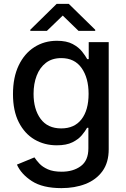

<svg xmlns="http://www.w3.org/2000/svg" viewBox="-20 -765 657 1000"><path d="M300.1 214.8Q202.4 214.8 146.1 178.3Q89.8 141.7 68.2 92.3L159.4 54.7Q169 69.6 185.2 87Q201.3 104.4 229.2 116.8Q257.1 129.3 301.1 129.3Q361.5 129.3 400.9 100.1Q440.3 71 440.3 7.8V-99.4H433.6Q424 -82 406.2 -60.7Q388.5 -39.4 357.1 -23.8Q325.6 -8.2 275.6 -8.2Q211.3 -8.2 159.6 -38.5Q108 -68.9 77.8 -128.4Q47.6 -187.9 47.6 -274.9Q47.6 -361.9 77.2 -424Q106.9 -486.2 158.7 -519.4Q210.6 -552.6 276.3 -552.6Q327.1 -552.6 358.5 -535.7Q389.9 -518.8 407.5 -496.4Q425.1 -474.1 434.3 -457H442.1V-545.5H546.2V12.1Q546.2 81.7 513.5 126.6Q480.8 171.5 425.2 193.2Q369.7 214.8 300.1 214.8ZM299 -96.2Q367.9 -96.2 404.7 -144Q441.4 -191.8 441.4 -276.3Q441.4 -359 405 -410.7Q368.6 -462.4 299 -462.4Q251.1 -462.4 219.1 -437.7Q187.1 -413 171 -370.9Q154.8 -328.8 154.8 -276.3Q154.8 -196 191.4 -146.1Q228 -96.2 299 -96.2ZM224.4 -604.4 306.8 -683.9 388.8 -604.4H475.9V-610.1L338.1 -745H275.2L137.8 -610.1V-604.4Z"/></svg>

Font: Inter UI Medium
Style: Regular
Weight: 500
Designer: Rasmus Andersson
Foundry: rsms
Version: 3.2;8d6f07862